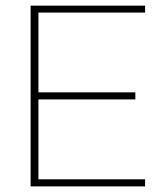

<svg xmlns="http://www.w3.org/2000/svg" viewBox="-20 -664 596 684"><path d="M496.9 0V-25.2H116.9V-309.8H462.2V-335H116.9V-619.2H496.9V-643.9H89V0Z"/></svg>

Font: Arad-VF Thin Dots1
Style: Regular
Weight: 100
Designer: Mohammad Darvishi
Version: Version 1.000;August 30, 2024;FontCreator 15.0.0.2992 64-bit